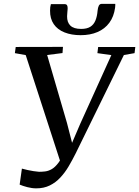

<svg xmlns="http://www.w3.org/2000/svg" viewBox="-20 -994 743 1026"><path d="M174 12.5Q150.5 12.5 125.8 6Q101 -0.5 85 -7.5L97 -93Q111.5 -89 127.2 -85.5Q143 -82 159 -79.5Q175 -77 188.5 -76Q204.5 -76 221.5 -78Q238.5 -80 256.5 -90.2Q274.5 -100.5 292.5 -124.5Q310.5 -148.5 328.5 -193L308.5 -111L117.5 -699.5L59.5 -710L64 -743L316.5 -743.5L314 -710.5L232 -700L338 -336.5L375.5 -190.5L347 -188.5L409 -333L575 -699.5L500.5 -710L504.5 -743H703L699 -710L642 -700L384.5 -174.5Q366.5 -138.5 346.8 -105Q327 -71.5 302.2 -45Q277.5 -18.5 246 -3Q214.5 12.5 174 12.5ZM324.5 -972Q335 -972 338.5 -965.5Q342 -959 341.5 -947.5Q341 -938 339.8 -927Q338.5 -916 338.5 -907.5Q338 -874.5 356.2 -857Q374.5 -839.5 413.5 -839.5Q444.5 -839.5 462.8 -851Q481 -862.5 490 -884.5Q499 -906.5 501.5 -937Q503 -953.5 508 -963.5Q513 -973.5 524.5 -973.5H596Q596 -969.5 596 -964.8Q596 -960 595 -952.5Q588.5 -905 564.2 -872.2Q540 -839.5 501 -822.8Q462 -806 411 -806Q362 -806 324.8 -820.8Q287.5 -835.5 267.2 -865Q247 -894.5 247.5 -937.5Q247.5 -947.5 248.5 -955.8Q249.5 -964 252 -972Z"/></svg>

Font: Merriweather 72pt
Style: Italic
Weight: 400
Italic angle: -7.8°
Version: Version 2.101